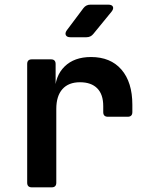

<svg xmlns="http://www.w3.org/2000/svg" viewBox="-20 -805 640 825"><path d="M116.8 0Q96.8 0 96.8 -20V-530Q96.8 -550 116.8 -550H199Q219 -550 219 -530V-439.1H252.6L216 -408.7Q216 -478.6 257.6 -519.3Q299.1 -560 370.9 -560Q455.1 -560 501.9 -505.9Q548.7 -451.7 548.7 -355V-323.3Q548.7 -303.3 528.7 -303.3H443.6Q423.6 -303.3 423.6 -323.3V-349.1Q423.6 -399.6 397.7 -425.6Q371.8 -451.6 323.6 -451.6Q274.5 -451.6 248.2 -422Q221.9 -392.4 221.9 -337.1V-20Q221.9 0 201.9 0ZM282.5 -645Q267.5 -645 263 -653.8Q258.4 -662.5 267.1 -674.9L338.5 -770.1Q349.9 -785 368.4 -785H445.1Q461 -785 465.1 -776.2Q469.2 -767.5 459.5 -755.1L381.1 -659.3Q369.8 -645 351.3 -645Z"/></svg>

Font: Pitagon Sans Mono
Style: Regular
Weight: 400
Monospace: yes
Designer: Travis Tran
Foundry: Pitagon
Version: Version 1.001;gftools[0.9.26]